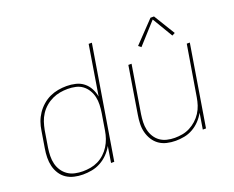

<svg xmlns="http://www.w3.org/2000/svg" viewBox="-120 -964 1440 1180"><g transform="rotate(-20 600.0 -374.0)"><path d="M239 8Q210 8 182 1.5Q154 -5 131.5 -20Q109 -35 94 -58.5Q79 -82 72.5 -109Q66 -136 66.5 -165Q67 -194 72 -223L90 -333Q94 -361 103.5 -388Q113 -415 129.5 -439.5Q146 -464 169 -484Q192 -504 218 -516Q244 -528 272 -533Q300 -538 328 -538Q358 -538 387 -531Q416 -524 438 -506.5Q460 -489 473.5 -463.5Q487 -438 492 -410L545 -735H566L445 0H424L441 -105Q426 -78 404 -55.5Q382 -33 354.5 -18Q327 -3 297.5 2.5Q268 8 239 8ZM245 -11Q270 -11 295.5 -15.5Q321 -20 344.5 -31.5Q368 -43 388 -61.5Q408 -80 422 -102.5Q436 -125 444.5 -149.5Q453 -174 457 -199L475 -309Q479 -335 480 -361Q481 -387 475.5 -411.5Q470 -436 457 -457.5Q444 -479 424.5 -493.5Q405 -508 380 -513.5Q355 -519 328 -519Q303 -519 277.5 -514.5Q252 -510 227.5 -498.5Q203 -487 182 -469Q161 -451 146 -428Q131 -405 123 -380.5Q115 -356 110 -330L92 -220Q88 -194 87.5 -167.5Q87 -141 93 -116.5Q99 -92 113 -71Q127 -50 147.5 -36Q168 -22 193.5 -16.5Q219 -11 245 -11Z M845 8Q816 8 788 1.5Q760 -5 738 -20.5Q716 -36 701.5 -59Q687 -82 680 -109Q673 -136 674 -165Q675 -194 680 -223L730 -530H751L700 -220Q696 -194 695 -168Q694 -142 699.5 -117.5Q705 -93 718 -72Q731 -51 750.5 -37Q770 -23 795 -17Q820 -11 846 -11Q871 -11 896 -15.5Q921 -20 944.5 -32Q968 -44 988 -62Q1008 -80 1022.5 -102.5Q1037 -125 1045 -149.5Q1053 -174 1057 -199L1112 -530H1132L1045 0H1024L1041 -104Q1026 -77 1005 -55Q984 -33 957.5 -18Q931 -3 902 2.5Q873 8 845 8ZM843 -605 826 -619 957 -756H980L1065 -617L1046 -607L966 -741Z"/></g></svg>

Font: Iosevka Curly ThExObl
Style: Regular
Weight: 100
Width: 7
Italic angle: -9°
Monospace: yes
Designer: Belleve Invis
Foundry: Belleve Invis
Version: Version 11.1.0; ttfautohint (v1.8.3)